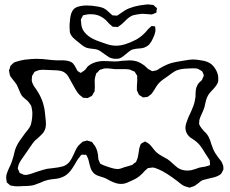

<svg xmlns="http://www.w3.org/2000/svg" viewBox="-20 -810 1053 878"><path d="M1001 -33Q1000 -31 998.5 -28.5Q997 -26 996 -24Q995 -22 993.5 -19Q992 -16 990 -14Q990 -14 981 -8Q967 0 945 4L925 9L906 14Q896 19 888 27L870 40Q866 42 862.5 43Q859 44 856 45L848 48Q845 48 842 47Q839 46 837 45Q826 43 817.5 38Q809 33 802 27Q795 21 792 19Q741 -20 709 -34Q687 -44 678 -44H676Q672 -44 664 -42Q658 -42 656 -41Q654 -40 648 -34Q642 -29 636.5 -22.5Q631 -16 625 -11Q609 5 580 17Q558 28 546 30Q542 31 535 31Q518 31 503 25Q494 22 482.5 16Q471 10 464 6Q455 2 443 -1.5Q431 -5 422 -9Q413 -13 407 -20Q398 -30 394 -42.5Q390 -55 385 -77Q384 -83 378 -95Q377 -96 376 -98.5Q375 -101 374 -102Q372 -103 370.5 -102.5Q369 -102 368 -102Q366 -102 360.5 -102.5Q355 -103 352 -102Q350 -100 348 -97.5Q346 -95 345 -93Q338 -86 332 -75.5Q326 -65 323 -60Q309 -36 300 -26Q285 -8 265 0Q254 5 240.5 7Q227 9 224 9Q206 11 199 13Q184 16 163 26L136 36Q119 41 82 41Q75 42 60 42Q46 42 38 40L27 38Q25 37 23 34.5Q21 32 19 31L11 24L9 10Q7 -3 11 -15.5Q15 -28 21 -40.5Q27 -53 30 -60Q34 -69 43 -100Q48 -127 57 -144Q66 -163 95 -201Q99 -206 107.5 -216.5Q116 -227 120 -237Q123 -246 125 -258Q126 -263 127 -271.5Q128 -280 128 -292Q128 -299 126 -311Q125 -313 124.5 -317.5Q124 -322 123 -325Q121 -330 111 -343Q107 -349 96 -357Q83 -368 80 -372Q74 -381 66 -401Q60 -417 55 -425Q53 -428 42 -442Q28 -458 25 -467L23 -477Q23 -480 22 -482.5Q21 -485 21 -488L25 -498Q25 -500 26 -503.5Q27 -507 28 -509Q30 -511 32 -513Q34 -515 36 -517L44 -524Q47 -526 55 -528Q73 -534 93 -537Q127 -541 146 -541Q162 -541 174 -540Q186 -539 194 -538Q226 -534 243 -534H273Q301 -532 313 -521Q313 -521 322 -509L331 -492Q334 -486 335 -485L342 -481Q346 -477 349 -477Q352 -477 358 -483Q363 -484 367 -489Q370 -491 374 -496.5Q378 -502 381 -506Q410 -531 457 -531Q472 -531 480 -530L505 -529Q521 -529 539 -532Q561 -534 572 -534Q590 -534 603 -530Q621 -525 642 -509Q655 -496 658 -494L668 -489Q670 -488 672 -486.5Q674 -485 676 -485Q677 -484 680 -485Q683 -486 684 -486Q686 -486 690 -487Q694 -488 697 -489Q700 -490 703.5 -492.5Q707 -495 708 -496Q730 -509 747 -516Q766 -524 804 -530Q812 -531 831 -534.5Q850 -538 865 -538Q876 -538 900 -534Q930 -530 947 -516Q961 -504 970 -485.5Q979 -467 978 -449V-442Q978 -432 968 -418Q960 -407 951 -398Q934 -381 928 -367Q925 -361 922.5 -352Q920 -343 919 -338Q916 -319 909 -304Q906 -296 900 -283.5Q894 -271 892 -262Q891 -259 891 -250Q891 -249 890.5 -246Q890 -243 891 -242Q891 -240 896 -232Q899 -226 914 -209Q922 -203 930 -191Q940 -175 946 -152L955 -128Q962 -111 978 -90Q988 -78 992 -72Q995 -68 1001 -51Q1001 -49 1001.5 -43Q1002 -37 1001 -33ZM879 -161Q874 -165 870 -168Q866 -171 863 -173Q849 -181 844 -187Q837 -194 832.5 -204Q828 -214 828 -225Q828 -239 835 -256Q840 -272 851 -294Q854 -300 857 -307.5Q860 -315 864 -325Q871 -343 874 -367Q874 -373 874.5 -386.5Q875 -400 878 -410Q883 -423 888 -429Q890 -432 896 -437Q902 -442 904 -445L907 -453Q908 -455 910 -459Q912 -463 912 -465Q912 -467 910.5 -470.5Q909 -474 908 -476Q908 -477 907 -479Q906 -481 904 -484Q903 -485 900.5 -486.5Q898 -488 896 -489Q893 -490 891 -492Q889 -494 886 -495Q877 -498 864 -497.5Q851 -497 846 -497Q841 -497 826.5 -496Q812 -495 800 -492Q787 -489 776 -482Q765 -475 748 -462Q744 -459 728 -448Q712 -437 701 -423Q696 -417 688 -403Q676 -384 672 -380Q671 -378 663 -373Q658 -368 654 -367Q652 -366 646 -366Q644 -366 640 -365Q636 -364 633 -365Q632 -366 630 -367.5Q628 -369 625 -370Q623 -371 620.5 -373Q618 -375 615 -377Q614 -378 614 -379.5Q614 -381 613 -382L606 -397V-408Q606 -423 607 -430Q607 -434 607.5 -440.5Q608 -447 607 -452Q607 -453 607.5 -457Q608 -461 607 -464Q606 -466 601 -474Q600 -475 598 -478.5Q596 -482 594 -483Q593 -485 589 -485Q586 -486 582 -488Q578 -490 573 -492Q562 -494 546.5 -494Q531 -494 527 -494H504Q497 -495 483 -496.5Q469 -498 459 -497Q456 -497 453 -496Q450 -495 448 -494L437 -491Q433 -488 431 -485Q429 -482 427 -480Q423 -478 420 -474L417 -464Q413 -453 413 -440Q413 -433 413.5 -421.5Q414 -410 413 -401Q413 -394 412 -391Q412 -391 406 -382Q404 -376 401 -373Q400 -371 396.5 -369.5Q393 -368 391 -367Q389 -366 386.5 -364.5Q384 -363 382 -362Q380 -361 377.5 -361.5Q375 -362 374 -362Q371 -363 367 -362.5Q363 -362 360 -363Q358 -364 357 -365.5Q356 -367 354 -368Q342 -376 336 -385Q327 -397 313 -423L303 -441Q292 -463 284 -471Q272 -483 257 -486Q242 -489 225 -489Q208 -489 199 -490L176 -491Q159 -491 149 -486Q147 -485 143.5 -484Q140 -483 138 -481Q135 -479 132 -471L127 -464Q126 -461 126 -455L125 -443Q127 -425 146 -401L159 -380Q175 -350 180 -326Q184 -312 185.5 -294.5Q187 -277 188 -271Q190 -255 190 -244Q190 -227 185 -216Q181 -206 173 -197.5Q165 -189 157 -182Q149 -175 142 -169Q133 -161 115 -134L103 -116Q103 -116 82 -86Q66 -64 63 -49Q63 -47 62 -44Q61 -41 61 -39L66 -29Q67 -28 68 -24Q69 -20 70 -19Q71 -18 80 -15Q81 -15 84 -13Q87 -11 89 -11L95 -10Q103 -10 112 -12.5Q121 -15 124 -16L150 -25Q181 -35 195 -38L220 -41Q249 -44 266.5 -49Q284 -54 297 -69Q306 -80 318 -106Q326 -125 332 -135Q338 -145 348 -153Q356 -161 358 -162L369 -165Q371 -165 374.5 -166.5Q378 -168 380 -167Q381 -167 390 -164L400 -161Q402 -160 407 -152Q423 -135 428 -103Q429 -99 429 -92Q429 -85 430 -81Q431 -77 435 -69Q436 -68 436.5 -66Q437 -64 438 -62Q441 -60 443 -59Q445 -58 446 -58Q453 -54 465 -50Q471 -48 488 -42.5Q505 -37 518 -37Q526 -37 535.5 -40.5Q545 -44 548 -45L572 -52Q582 -55 585 -56L593 -63Q602 -69 602 -69Q603 -71 606 -79Q610 -87 611.5 -97.5Q613 -108 614 -112Q616 -132 620 -142Q623 -151 624 -152Q626 -154 630 -156Q634 -158 636 -159L643 -163Q645 -163 654 -157Q664 -152 675 -137.5Q686 -123 691 -118Q702 -106 728 -92Q740 -86 746 -82Q758 -74 770 -62Q783 -50 792.5 -43Q802 -36 814 -33Q826 -30 837 -30Q844 -30 856 -32L876 -38Q893 -45 905 -46Q918 -47 932 -52Q934 -53 936 -53.5Q938 -54 940 -55Q941 -56 940.5 -60.5Q940 -65 940 -67Q939 -69 939.5 -71.5Q940 -74 939 -76Q938 -79 936.5 -81.5Q935 -84 934 -85Q929 -93 917 -111Q909 -125 899.5 -138.5Q890 -152 879 -161ZM661 -605Q650 -596 641 -593Q634 -590 624.5 -589Q615 -588 612 -588Q588 -586 578 -580Q573 -577 556 -563Q536 -545 523 -542Q520 -541 517 -541.5Q514 -542 511 -541Q493 -541 479 -548Q476 -550 457 -563Q437 -579 425 -583Q420 -585 402 -587Q399 -587 392.5 -588Q386 -589 382 -590Q374 -591 363 -598Q355 -603 341 -615Q324 -628 314.5 -637.5Q305 -647 300 -660Q299 -663 299 -671Q298 -677 298 -689Q298 -699 300 -717Q302 -743 310 -758Q316 -767 316 -767Q326 -778 347 -782Q361 -785 376 -785Q400 -785 427 -780Q450 -776 460 -769Q467 -765 474.5 -757.5Q482 -750 486 -747Q492 -741 494 -740Q497 -739 500 -739.5Q503 -740 506 -739Q507 -739 510 -738.5Q513 -738 515 -739Q517 -739 520 -741Q523 -743 524 -744Q533 -750 540 -755Q547 -760 552 -763Q587 -783 646 -789L658 -790Q663 -790 673 -788Q679 -788 681 -787Q683 -787 689 -780Q690 -779 693.5 -776.5Q697 -774 697 -773Q699 -770 696 -764Q696 -754 695 -752Q694 -751 692 -751Q690 -751 689 -750Q679 -745 674 -744H671L660 -745Q652 -745 645 -746Q638 -747 630 -747Q610 -745 592 -741Q573 -737 548 -710Q534 -696 525 -691L518 -686L513 -687Q500 -687 495 -688Q491 -691 487.5 -694.5Q484 -698 480 -701Q476 -705 472 -709.5Q468 -714 463 -719Q445 -735 425 -741Q413 -745 395 -745Q381 -745 374 -743Q372 -742 367 -741.5Q362 -741 360 -740Q358 -738 357.5 -735.5Q357 -733 355 -731L350 -721V-718Q350 -712 351 -710Q351 -693 357 -678Q375 -640 435 -620Q441 -618 465 -609.5Q489 -601 511 -601Q549 -601 601 -628Q622 -639 643 -660Q647 -664 652.5 -671Q658 -678 663 -682Q671 -690 673 -691H675L684 -690Q685 -689 686.5 -689.5Q688 -690 689 -689Q690 -688 690 -683Q690 -678 691 -676Q692 -656 672 -620Q669 -617 666.5 -612.5Q664 -608 661 -605Z"/></svg>

Font: Rubik-Burned
Style: Regular
Weight: 400
Designer: NaN (generative design), Hubert & Fischer (Rubik source font outlines)
Foundry: NaN, Hubert & Fischer
Version: Version 1.000